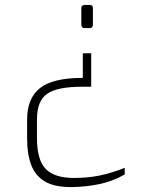

<svg xmlns="http://www.w3.org/2000/svg" viewBox="-20 -552 572 779"><path d="M350 -336V-200H311Q213 -200 171.5 -171.5Q130 -143 130 -67V8Q130 97 165.5 133.5Q201 170 280 170Q335 170 382.5 160.5Q430 151 486 129V156Q436 184 383 195Q330 206 274 207Q202 208 162.5 184.5Q123 161 106.5 117Q90 73 90 11V-67Q90 -153 142 -194.5Q194 -236 316 -236V-336ZM344 -532Q357 -532 357 -519V-452Q357 -438 344 -438H323Q310 -438 310 -452V-519Q310 -526 314 -529Q318 -532 323 -532Z"/></svg>

Font: Exo Thin ExtraLight
Style: Regular
Weight: 250
Version: Version 2.000